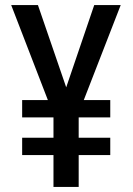

<svg xmlns="http://www.w3.org/2000/svg" viewBox="-20 -734 521 754"><path d="M240 -391 129 -714H24L168 -341H67V-273H190V-193H67V-125H190V0H289V-125H413V-193H289V-273H413V-341H309L454 -714H350Z"/></svg>

Font: Noto Sans Lao Looped Condensed Medium
Style: Regular
Weight: 500
Width: 3
Designer: Mark Frömberg, Ben Mitchell
Foundry: The Fontpad Ltd
Version: Version 1.002